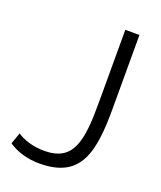

<svg xmlns="http://www.w3.org/2000/svg" viewBox="-134 -796 750 893"><g transform="rotate(20 240.5 -349.5)"><path d="M14 -33C57 -4 108 11 168 11C375 11 401 -133 401 -349V-710H331V-349C331 -159 313 -52 168 -52C111 -52 63 -69 34 -89Z"/></g></svg>

Font: Raleway Reg
Style: Regular
Weight: 400
Designer: Matt McInerney, Pablo Impallari, Rodrigo Fuenzalida
Foundry: Matt McInerney, Pablo Impallari, Rodrigo Fuenzalida
Version: Version 3.00 July 28, 2015